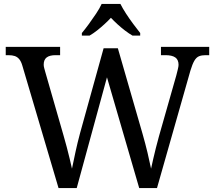

<svg xmlns="http://www.w3.org/2000/svg" viewBox="-20 -951 1087 971"><path d="M93 -619Q87 -640 77.5 -651.5Q68 -663 55 -667.5Q42 -672 22 -672H9V-714H284V-672H261Q231 -672 216 -660.5Q201 -649 201 -624Q201 -616 203.5 -607Q206 -598 209 -587L301 -267Q310 -237 317.5 -207.5Q325 -178 332 -150Q339 -122 344 -98Q352 -137 362 -183.5Q372 -230 385 -278L504 -707H576L701 -274Q715 -225 726 -179Q737 -133 744 -98Q749 -122 755 -147.5Q761 -173 768 -201.5Q775 -230 784 -262L872 -571Q875 -583 879 -599Q883 -615 883 -623Q883 -649 866.5 -660.5Q850 -672 817 -672H794V-714H1038V-672H1019Q1000 -672 986.5 -666.5Q973 -661 963 -644Q953 -627 943 -594L774 0H684L521 -560L368 0H276ZM394 -784Q410 -803 429 -829Q448 -855 466 -882Q484 -909 494 -931H589Q600 -909 617.5 -882Q635 -855 654.5 -829Q674 -803 689 -784V-771H650Q631 -782 611.5 -797Q592 -812 574 -828.5Q556 -845 541 -861Q526 -845 508 -828.5Q490 -812 471 -797Q452 -782 433 -771H394Z"/></svg>

Font: Noto Serif Bengali
Style: Regular
Weight: 400
Designer: Juan Bruce, Universal Thirst, Indian Type Foundry and the Monotype Design Team.
Foundry: Monotype Imaging Inc.
Version: Version 2.003